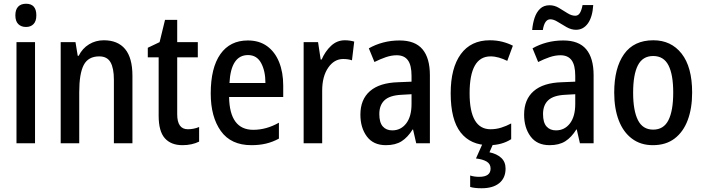

<svg xmlns="http://www.w3.org/2000/svg" viewBox="-20 -765 3759 1025"><path d="M119 -745Q174 -745 174 -683Q174 -652 159 -636.5Q144 -621 119 -621Q93 -621 77.5 -636.5Q62 -652 62 -683Q62 -714 77 -729.5Q92 -745 119 -745ZM167 -540V0H68V-540Z M534 -550Q609 -550 648 -503Q687 -456 687 -360V0H588V-339Q588 -401 570 -432.5Q552 -464 510 -464Q451 -464 427 -418Q403 -372 403 -273V0H304V-540H383L395 -467H400Q420 -507 455.5 -528.5Q491 -550 534 -550Z M983 -75Q998 -75 1013.5 -78Q1029 -81 1043 -87V-9Q1025 0 1002.5 5Q980 10 954 10Q893 10 860 -27Q827 -64 827 -147V-459H769V-510L832 -540L861 -659H926V-540H1036V-459H926V-155Q926 -75 983 -75Z M1303 -549Q1364 -549 1406 -518.5Q1448 -488 1470 -433.5Q1492 -379 1492 -308V-247H1203Q1206 -72 1332 -72Q1402 -72 1469 -110V-25Q1436 -7 1400.5 1.5Q1365 10 1322 10Q1213 10 1159 -65.5Q1105 -141 1105 -266Q1105 -403 1156.5 -476Q1208 -549 1303 -549ZM1304 -471Q1213 -471 1205 -322H1397Q1397 -386 1374 -428.5Q1351 -471 1304 -471Z M1821 -550Q1847 -550 1871 -543L1859 -443Q1839 -450 1812 -450Q1764 -450 1732 -403.5Q1700 -357 1700 -281V0H1601V-540H1678L1692 -447H1697Q1716 -491 1747.5 -520.5Q1779 -550 1821 -550Z M2113 -549Q2196 -549 2235.5 -502Q2275 -455 2275 -363V0H2202L2185 -74H2183Q2157 -32 2124 -11Q2091 10 2040 10Q1973 10 1938.5 -36.5Q1904 -83 1904 -153Q1904 -234 1955 -278.5Q2006 -323 2105 -326L2177 -329V-360Q2177 -417 2157.5 -443.5Q2138 -470 2098 -470Q2070 -470 2040.5 -460Q2011 -450 1979 -434L1949 -507Q1984 -527 2025.5 -538Q2067 -549 2113 -549ZM2124 -259Q2061 -256 2033 -230Q2005 -204 2005 -156Q2005 -111 2023.5 -90Q2042 -69 2074 -69Q2120 -69 2148.5 -106Q2177 -143 2177 -210V-262Z M2591 10Q2492 10 2439 -58Q2386 -126 2386 -267Q2386 -402 2440 -476Q2494 -550 2595 -550Q2631 -550 2662 -542Q2693 -534 2718 -521L2688 -440Q2666 -451 2643.5 -457.5Q2621 -464 2599 -464Q2487 -464 2487 -267Q2487 -75 2599 -75Q2628 -75 2655.5 -83.5Q2683 -92 2709 -106V-22Q2659 10 2591 10ZM2679 135Q2679 185 2645.5 212.5Q2612 240 2551 240Q2513 240 2490 233V172Q2512 179 2538 179Q2599 179 2599 135Q2599 110 2578 97.5Q2557 85 2521 81L2557 0H2614L2593 48Q2632 56 2655.5 77.5Q2679 99 2679 135Z M2987 -549Q3070 -549 3109.5 -502Q3149 -455 3149 -363V0H3076L3059 -74H3057Q3031 -32 2998 -11Q2965 10 2914 10Q2847 10 2812.5 -36.5Q2778 -83 2778 -153Q2778 -234 2829 -278.5Q2880 -323 2979 -326L3051 -329V-360Q3051 -417 3031.5 -443.5Q3012 -470 2972 -470Q2944 -470 2914.5 -460Q2885 -450 2853 -434L2823 -507Q2858 -527 2899.5 -538Q2941 -549 2987 -549ZM2998 -259Q2935 -256 2907 -230Q2879 -204 2879 -156Q2879 -111 2897.5 -90Q2916 -69 2948 -69Q2994 -69 3022.5 -106Q3051 -143 3051 -210V-262ZM2821 -605Q2824 -640 2834 -670Q2844 -700 2863.5 -718.5Q2883 -737 2914 -737Q2940 -737 2963.5 -723Q2987 -709 3009 -695Q3031 -681 3051 -681Q3067 -681 3076 -696Q3085 -711 3090 -738H3147Q3143 -674 3118.5 -640Q3094 -606 3055 -606Q3030 -606 3005 -620Q2980 -634 2958 -648Q2936 -662 2918 -662Q2887 -662 2878 -605Z M3675 -271Q3675 -187 3651.5 -124Q3628 -61 3581.5 -25.5Q3535 10 3465 10Q3400 10 3353.5 -25Q3307 -60 3283 -123Q3259 -186 3259 -271Q3259 -402 3311.5 -476Q3364 -550 3468 -550Q3563 -550 3619 -478.5Q3675 -407 3675 -271ZM3360 -270Q3360 -175 3385.5 -124Q3411 -73 3467 -73Q3523 -73 3548.5 -123.5Q3574 -174 3574 -271Q3574 -367 3548.5 -416.5Q3523 -466 3467 -466Q3411 -466 3385.5 -416.5Q3360 -367 3360 -270Z"/></svg>

Font: Noto Sans Lao Condensed Medium
Style: Regular
Weight: 500
Width: 3
Designer: Monotype Design Team
Foundry: Monotype Imaging Inc.
Version: Version 2.003; ttfautohint (v1.8.4.7-5d5b)